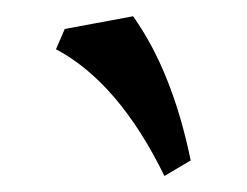

<svg xmlns="http://www.w3.org/2000/svg" viewBox="-20 -915 303 236"><path d="M182.1 -698.7Q126 -813.5 48.8 -854.5L59.6 -879.4L143.6 -895Q191.9 -827.1 214.4 -717.8Z"/></svg>

Font: Kelvinch
Style: Bold
Weight: 700
Designer: Paul James Miller
Foundry: High-Logic / Made with FontCreator
Version: Version 3.501;March 28, 2021;FontCreator 13.0.0.2683 64-bit